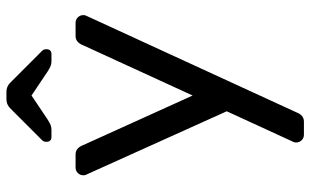

<svg xmlns="http://www.w3.org/2000/svg" viewBox="-204 -571 965 597"><g transform="rotate(-90 278.5 -272.5)"><path d="M199 190H158Q148 190 141 183Q134 176 134 166Q134 162 135 159L231 -50L33 -489Q32 -492 32 -496Q32 -506 39 -513Q46 -520 56 -520H97Q117 -520 126 -496L280 -156L436 -496Q445 -520 465 -520H506Q516 -520 523 -513Q530 -506 530 -496Q530 -492 529 -489L228 166Q219 190 199 190ZM327 -716 419 -624Q424 -619 424 -611Q424 -595 408 -595H387Q378 -595 372 -597.5Q366 -600 356 -606L280 -657L204 -606Q194 -600 188 -597.5Q182 -595 173 -595H152Q136 -595 136 -611Q136 -619 141 -624L233 -716Q243 -727 251 -731Q259 -735 270 -735H290Q301 -735 309 -731Q317 -727 327 -716Z"/></g></svg>

Font: Rubik
Style: Regular
Weight: 400
Designer: Hubert & Fischer
Foundry: Hubert & Fischer
Version: Version 1.100